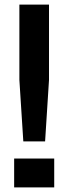

<svg xmlns="http://www.w3.org/2000/svg" viewBox="-20 -820 299 840"><path d="M82 -201.4 64.8 -470.1V-800H194.4V-470.1L177.3 -201.4ZM41.9 0V-126.5H217.2V0Z"/></svg>

Font: Big Shoulders Stencil Text SC Thin
Style: Regular
Weight: 100
Designer: Patric King
Foundry: XO Type Co
Version: Version 2.001